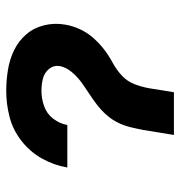

<svg xmlns="http://www.w3.org/2000/svg" viewBox="-1 -577 578 616"><g transform="rotate(-90 288.0 -269.0)"><path d="M163 0H300L313 -80Q317 -103 326 -126.5Q335 -150 354 -167.5Q373 -185 395.5 -197Q418 -209 438 -224.5Q458 -240 475 -259.5Q492 -279 502.5 -302Q513 -325 517 -349Q523 -383 515 -416Q507 -449 486 -473.5Q465 -498 435.5 -512.5Q406 -527 372 -532.5Q338 -538 304 -538Q263 -538 221.5 -527.5Q180 -517 144.5 -489.5Q109 -462 87.5 -423.5Q66 -385 59 -344V-342H195Q199 -366 215 -387Q231 -408 255.5 -416.5Q280 -425 304 -425Q324 -425 343 -420.5Q362 -416 374.5 -401Q387 -386 384 -366Q380 -346 365 -328Q350 -310 332 -297Q314 -284 295.5 -272Q277 -260 259.5 -246.5Q242 -233 227 -216Q212 -199 202.5 -179.5Q193 -160 188 -139.5Q183 -119 179 -98Z"/></g></svg>

Font: Iosevka Sparkle XBdObl
Style: Regular
Weight: 800
Italic angle: -9°
Designer: Belleve Invis
Foundry: Belleve Invis
Version: Version 4.5.0; ttfautohint (v1.8.3)